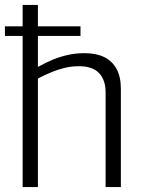

<svg xmlns="http://www.w3.org/2000/svg" viewBox="-25 -760 578 780"><path d="M-5 -614V-653H302V-614ZM67 0V-740H129V-488Q161 -506 190.5 -518Q220 -530 251.5 -537Q283 -544 319 -544Q366 -544 398.5 -528Q431 -512 448.5 -480Q466 -448 466 -399V0H404V-385Q404 -435 377.5 -463Q351 -491 296 -491Q266 -491 238.5 -484.5Q211 -478 184.5 -467Q158 -456 129 -441V0Z"/></svg>

Font: Georama ExtraCondensed Thin Light
Style: Regular
Weight: 300
Version: Version 1.001